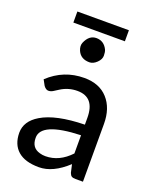

<svg xmlns="http://www.w3.org/2000/svg" viewBox="-154 -919 808 1012"><g transform="rotate(20 249.5 -412.5)"><path d="M203.1 -58.6Q280.3 -58.6 342.3 -124.5V-226.6Q120.1 -219.2 122.1 -131.8Q122.1 -76.2 171.4 -63Q186 -58.6 203.1 -58.6ZM256.3 -516.6Q341.3 -516.6 388.2 -464.4Q435.5 -412.1 435.5 -324.2V0H393.6Q379.4 0 372.1 -4.4Q364.7 -8.8 359.9 -22L349.6 -67.4Q268.6 7.8 190.4 7.8Q112.3 7.8 72.3 -27.3Q32.2 -62.5 31.7 -127.9Q31.7 -193.4 100.6 -234.4Q180.7 -282.7 342.3 -286.1V-324.2Q342.3 -439.9 245.1 -439.9Q195.3 -439.9 153.3 -413.6Q137.7 -403.8 125.5 -396Q113.3 -388.2 99.6 -388.2Q85.9 -388.2 73.2 -405.3L56.2 -436.5Q141.1 -516.6 256.3 -516.6ZM101.1 -833H390.1V-771H101.1ZM252 -603Q202.6 -603 185.1 -643.1Q174.8 -667.5 182.6 -687Q203.1 -736.3 245.1 -735.8Q287.1 -734.9 306.6 -694.3Q312 -682.1 312 -661.6Q312 -641.1 292.5 -622.1Q272.5 -603 252 -603Z"/></g></svg>

Font: Lato-Medium
Style: Regular
Weight: 500
Designer: Lukasz Dziedzic
Foundry: tyPoland Lukasz Dziedzic
Version: Version 2.006; 2014-01-15